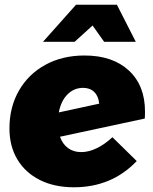

<svg xmlns="http://www.w3.org/2000/svg" viewBox="-20 -786 646 813"><path d="M555 -609H421L372 -678L296 -609H162L302 -766H475ZM594 -314Q594 -294 593 -284L234 -207Q245 -176 268 -159Q291 -142 324 -142Q356 -142 390 -158.5Q424 -175 456 -205L559 -104Q453 7 293 7Q210 7 148.5 -24Q87 -55 53.5 -111Q20 -167 20 -242Q20 -332 60 -402Q100 -472 172 -511.5Q244 -551 338 -551Q457 -551 525.5 -487.5Q594 -424 594 -314ZM400 -347Q397 -379 379 -396.5Q361 -414 332 -414Q293 -414 265.5 -386Q238 -358 229 -310Z"/></svg>

Font: TypoPRO Montserrat Alternates
Style: Italic
Weight: 800
Italic angle: -11.3°
Designer: Julieta Ulanovsky
Foundry: Julieta Ulanovsky
Version: Version 6.001